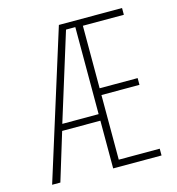

<svg xmlns="http://www.w3.org/2000/svg" viewBox="-105 -788 809 878"><g transform="rotate(-15 300.0 -349.0)"><path d="M323 -226H142L73 0H34L253 -698H552V-666H358V-370H538V-338H358V-32H552V0H323ZM279 -669 151 -257H323V-669Z"/></g></svg>

Font: IBM Plex Mono ExtraLight
Style: Regular
Weight: 200
Monospace: yes
Designer: Mike Abbink, Paul van der Laan, Pieter van Rosmalen
Foundry: Bold Monday
Version: Version 2.3